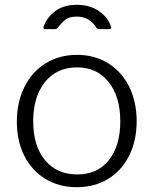

<svg xmlns="http://www.w3.org/2000/svg" viewBox="-20 -768 638 798"><path d="M50 -262Q50 -343 81.5 -406.5Q113 -470 170 -505Q227 -540 300 -540Q373 -540 429.5 -505Q486 -470 517 -407Q548 -344 548 -264Q548 -184 517 -121.5Q486 -59 429.5 -24.5Q373 10 299 10Q225 10 168.5 -24.5Q112 -59 81 -120.5Q50 -182 50 -262ZM480 -264Q480 -366 431.5 -427Q383 -488 300 -488Q216 -488 167 -427Q118 -366 118 -264Q118 -162 167 -102.5Q216 -43 301 -43Q385 -43 432.5 -102.5Q480 -162 480 -264ZM391 -647Q387 -647 384.5 -648.5Q382 -650 380 -654Q351 -699 299 -699Q269 -699 253.5 -687.5Q238 -676 222 -655Q217 -647 208 -647H167Q159 -647 161 -656Q173 -694 208.5 -721Q244 -748 299 -748Q355 -748 393 -720.5Q431 -693 441 -657Q442 -655 442 -652Q442 -647 433 -647Z"/></svg>

Font: Libre Franklin Light
Style: Regular
Weight: 300
Designer: Pablo Impallari, Rodrigo Fuenzalida
Foundry: Impallari Type
Version: Version 1.002; ttfautohint (v1.5)